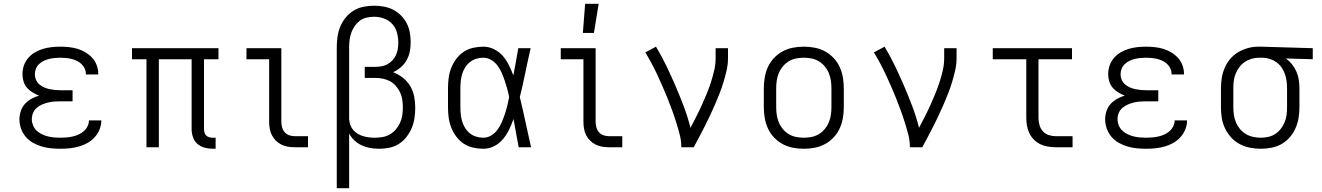

<svg xmlns="http://www.w3.org/2000/svg" viewBox="-20 -773 6940 1008"><path d="M297 8Q272 8 247.5 5.5Q223 3 199 -4Q175 -11 153 -23.5Q131 -36 115 -55Q99 -74 90.5 -98Q82 -122 82 -147Q82 -168 89 -189.5Q96 -211 110.5 -227Q125 -243 144.5 -254Q164 -265 185 -271Q167 -278 150.5 -288Q134 -298 121.5 -312.5Q109 -327 103.5 -346Q98 -365 98 -384Q98 -407 105.5 -429Q113 -451 128 -468.5Q143 -486 163.5 -498Q184 -510 206 -516.5Q228 -523 251 -525.5Q274 -528 297 -528Q320 -528 343 -525.5Q366 -523 387.5 -516.5Q409 -510 429 -498Q449 -486 464.5 -469Q480 -452 488 -430Q496 -408 496 -385V-382H431V-384Q431 -399 425 -412.5Q419 -426 408 -436.5Q397 -447 383.5 -453.5Q370 -460 356 -463.5Q342 -467 327 -468.5Q312 -470 297 -470Q282 -470 267 -468.5Q252 -467 237.5 -463.5Q223 -460 209.5 -453.5Q196 -447 185 -436.5Q174 -426 168.5 -412Q163 -398 163 -383Q163 -368 169 -354Q175 -340 186.5 -330Q198 -320 212 -314Q226 -308 240.5 -305Q255 -302 270 -300.5Q285 -299 300 -299H361V-241H300Q283 -241 266.5 -240Q250 -239 233.5 -235Q217 -231 201.5 -224.5Q186 -218 173 -207Q160 -196 153.5 -180Q147 -164 147 -147Q147 -131 153.5 -115Q160 -99 172 -87.5Q184 -76 199.5 -68.5Q215 -61 231 -57Q247 -53 264 -51.5Q281 -50 297 -50Q314 -50 330 -51.5Q346 -53 362 -56.5Q378 -60 393 -67Q408 -74 420 -84.5Q432 -95 439.5 -110Q447 -125 447 -141H512V-140Q512 -116 502.5 -93Q493 -70 476.5 -52Q460 -34 438.5 -22Q417 -10 393.5 -3.5Q370 3 346 5.5Q322 8 297 8Z M1096 8Q1075 8 1053.5 2Q1032 -4 1016 -18Q1000 -32 993 -53Q986 -74 986 -95V-462H814V0H749V-462H673V-520H1127V-462H1051V-95Q1051 -86 1053.5 -77Q1056 -68 1062.5 -61.5Q1069 -55 1078 -52.5Q1087 -50 1096 -50H1112V8Z M1527 0Q1509 0 1491 -3Q1473 -6 1457 -14Q1441 -22 1428 -35Q1415 -48 1407 -64Q1399 -80 1396 -98Q1393 -116 1393 -134V-462H1274V-520H1457V-134Q1457 -119 1461 -104.5Q1465 -90 1474.5 -79Q1484 -68 1498 -63Q1512 -58 1527 -58H1597V0Z M1748 215V-525Q1748 -553 1752 -580.5Q1756 -608 1766.5 -633.5Q1777 -659 1795 -681Q1813 -703 1837 -717.5Q1861 -732 1888.5 -737.5Q1916 -743 1944 -743Q1969 -743 1994.5 -738.5Q2020 -734 2043 -722.5Q2066 -711 2084.5 -692.5Q2103 -674 2115 -651Q2127 -628 2131.5 -602.5Q2136 -577 2136 -551Q2136 -527 2131.5 -503Q2127 -479 2115 -457.5Q2103 -436 2084.5 -420Q2066 -404 2044 -394Q2072 -383 2095.5 -364.5Q2119 -346 2134 -320.5Q2149 -295 2154.5 -265.5Q2160 -236 2160 -207Q2160 -180 2156 -153Q2152 -126 2141.5 -101Q2131 -76 2114 -54Q2097 -32 2074 -17.5Q2051 -3 2024.5 2.5Q1998 8 1971 8Q1947 8 1924 4Q1901 0 1880 -9.5Q1859 -19 1841.5 -35Q1824 -51 1813 -72V215ZM1947 -50Q1967 -50 1988 -53.5Q2009 -57 2027 -67.5Q2045 -78 2058.5 -94Q2072 -110 2080.5 -129Q2089 -148 2092 -168.5Q2095 -189 2095 -210Q2095 -230 2092 -250Q2089 -270 2080.5 -288Q2072 -306 2058.5 -321.5Q2045 -337 2027.5 -346.5Q2010 -356 1990 -360Q1970 -364 1950 -364H1895V-422H1950Q1967 -422 1983.5 -425Q2000 -428 2014.5 -436Q2029 -444 2040.5 -456.5Q2052 -469 2059 -484.5Q2066 -500 2068.5 -516.5Q2071 -533 2071 -550Q2071 -576 2064 -602Q2057 -628 2039 -647.5Q2021 -667 1995.5 -676Q1970 -685 1944 -685Q1924 -685 1904.5 -680.5Q1885 -676 1869.5 -664.5Q1854 -653 1842.5 -636.5Q1831 -620 1824.5 -602Q1818 -584 1815.5 -564.5Q1813 -545 1813 -525V-148Q1814 -132 1819 -117.5Q1824 -103 1834 -91Q1844 -79 1857.5 -71Q1871 -63 1885.5 -58.5Q1900 -54 1915.5 -52Q1931 -50 1947 -50Z M2518 8Q2491 8 2464 2Q2437 -4 2414.5 -19Q2392 -34 2375.5 -56Q2359 -78 2349 -103.5Q2339 -129 2335.5 -156Q2332 -183 2332 -210V-310Q2332 -337 2335.5 -364Q2339 -391 2349 -416.5Q2359 -442 2375.5 -464Q2392 -486 2414.5 -501Q2437 -516 2464 -522Q2491 -528 2518 -528Q2547 -528 2574 -514.5Q2601 -501 2620 -479Q2639 -457 2652 -430.5Q2665 -404 2675 -377Q2682 -413 2688.5 -448.5Q2695 -484 2701 -520H2766Q2751 -456 2738 -391.5Q2725 -327 2709 -263Q2725 -198 2739 -132Q2753 -66 2768 0H2703Q2696 -37 2689.5 -74Q2683 -111 2676 -148Q2666 -120 2653 -93Q2640 -66 2621 -43Q2602 -20 2575 -6Q2548 8 2518 8ZM2518 -50Q2540 -50 2560 -62.5Q2580 -75 2593 -93.5Q2606 -112 2615 -133Q2624 -154 2631 -175.5Q2638 -197 2643.5 -219Q2649 -241 2653 -263Q2649 -285 2643 -306.5Q2637 -328 2630 -349Q2623 -370 2614 -390.5Q2605 -411 2592 -428.5Q2579 -446 2559.5 -458Q2540 -470 2518 -470Q2499 -470 2480.5 -464.5Q2462 -459 2447 -447Q2432 -435 2422 -419Q2412 -403 2406.5 -385Q2401 -367 2399 -348Q2397 -329 2397 -310V-210Q2397 -191 2399 -172Q2401 -153 2406.5 -135Q2412 -117 2422 -101Q2432 -85 2447 -73Q2462 -61 2480.5 -55.5Q2499 -50 2518 -50Z M3177 0Q3159 0 3141 -3Q3123 -6 3107 -14Q3091 -22 3078 -35Q3065 -48 3057 -64Q3049 -80 3046 -98Q3043 -116 3043 -134V-462H2924V-520H3107V-134Q3107 -119 3111 -104.5Q3115 -90 3124.5 -79Q3134 -68 3148 -63Q3162 -58 3177 -58H3247V0ZM3040 -600 3052 -753H3123L3098 -600Z M3557 0Q3557 -34 3548.5 -66.5Q3540 -99 3530 -131Q3520 -163 3508.5 -194.5Q3497 -226 3484.5 -257Q3472 -288 3458.5 -319Q3445 -350 3431 -380Q3417 -410 3401 -440Q3385 -470 3368 -498L3424 -528Q3454 -478 3479 -426Q3504 -374 3527 -320.5Q3550 -267 3570.5 -212.5Q3591 -158 3605 -102Q3620 -131 3635 -160Q3650 -189 3663.5 -219Q3677 -249 3689.5 -279Q3702 -309 3712 -340Q3722 -371 3729.5 -403Q3737 -435 3737 -468V-520H3802V-468Q3802 -436 3795 -405Q3788 -374 3779 -344Q3770 -314 3758.5 -284.5Q3747 -255 3734.5 -226Q3722 -197 3708.5 -168.5Q3695 -140 3681 -112Q3667 -84 3652 -56Q3637 -28 3622 0Z M4200 8Q4171 8 4142.5 2.5Q4114 -3 4089 -16.5Q4064 -30 4044 -51Q4024 -72 4012 -98Q4000 -124 3995 -152.5Q3990 -181 3990 -210V-310Q3990 -339 3995 -367.5Q4000 -396 4012 -422Q4024 -448 4044 -469Q4064 -490 4089 -503.5Q4114 -517 4142.5 -522.5Q4171 -528 4200 -528Q4229 -528 4257.5 -522.5Q4286 -517 4311 -503.5Q4336 -490 4356 -469Q4376 -448 4388 -422Q4400 -396 4405 -367.5Q4410 -339 4410 -310V-210Q4410 -181 4405 -152.5Q4400 -124 4388 -98Q4376 -72 4356 -51Q4336 -30 4311 -16.5Q4286 -3 4257.5 2.5Q4229 8 4200 8ZM4200 -50Q4220 -50 4240.5 -54Q4261 -58 4278.5 -68.5Q4296 -79 4309.5 -95Q4323 -111 4331 -130Q4339 -149 4342 -169.5Q4345 -190 4345 -210V-310Q4345 -330 4342 -350.5Q4339 -371 4331 -390Q4323 -409 4309.5 -425Q4296 -441 4278.5 -451.5Q4261 -462 4240.5 -466Q4220 -470 4200 -470Q4180 -470 4159.5 -466Q4139 -462 4121.5 -451.5Q4104 -441 4090.5 -425Q4077 -409 4069 -390Q4061 -371 4058 -350.5Q4055 -330 4055 -310V-210Q4055 -190 4058 -169.5Q4061 -149 4069 -130Q4077 -111 4090.5 -95Q4104 -79 4121.5 -68.5Q4139 -58 4159.5 -54Q4180 -50 4200 -50Z M4757 0Q4757 -34 4748.5 -66.5Q4740 -99 4730 -131Q4720 -163 4708.5 -194.5Q4697 -226 4684.5 -257Q4672 -288 4658.5 -319Q4645 -350 4631 -380Q4617 -410 4601 -440Q4585 -470 4568 -498L4624 -528Q4654 -478 4679 -426Q4704 -374 4727 -320.5Q4750 -267 4770.5 -212.5Q4791 -158 4805 -102Q4820 -131 4835 -160Q4850 -189 4863.5 -219Q4877 -249 4889.5 -279Q4902 -309 4912 -340Q4922 -371 4929.5 -403Q4937 -435 4937 -468V-520H5002V-468Q5002 -436 4995 -405Q4988 -374 4979 -344Q4970 -314 4958.5 -284.5Q4947 -255 4934.5 -226Q4922 -197 4908.5 -168.5Q4895 -140 4881 -112Q4867 -84 4852 -56Q4837 -28 4822 0Z M5522 0Q5502 0 5481 -3.5Q5460 -7 5441.5 -16Q5423 -25 5408 -40Q5393 -55 5384 -74Q5375 -93 5371.5 -113.5Q5368 -134 5368 -155V-462H5192V-520H5608V-462H5432V-155Q5432 -136 5437 -117.5Q5442 -99 5454.5 -84.5Q5467 -70 5485.5 -64Q5504 -58 5522 -58H5611V0Z M5997 8Q5972 8 5947.5 5.5Q5923 3 5899 -4Q5875 -11 5853 -23.5Q5831 -36 5815 -55Q5799 -74 5790.5 -98Q5782 -122 5782 -147Q5782 -168 5789 -189.5Q5796 -211 5810.5 -227Q5825 -243 5844.5 -254Q5864 -265 5885 -271Q5867 -278 5850.5 -288Q5834 -298 5821.5 -312.5Q5809 -327 5803.5 -346Q5798 -365 5798 -384Q5798 -407 5805.5 -429Q5813 -451 5828 -468.5Q5843 -486 5863.5 -498Q5884 -510 5906 -516.5Q5928 -523 5951 -525.5Q5974 -528 5997 -528Q6020 -528 6043 -525.5Q6066 -523 6087.5 -516.5Q6109 -510 6129 -498Q6149 -486 6164.5 -469Q6180 -452 6188 -430Q6196 -408 6196 -385V-382H6131V-384Q6131 -399 6125 -412.5Q6119 -426 6108 -436.5Q6097 -447 6083.5 -453.5Q6070 -460 6056 -463.5Q6042 -467 6027 -468.5Q6012 -470 5997 -470Q5982 -470 5967 -468.5Q5952 -467 5937.5 -463.5Q5923 -460 5909.5 -453.5Q5896 -447 5885 -436.5Q5874 -426 5868.5 -412Q5863 -398 5863 -383Q5863 -368 5869 -354Q5875 -340 5886.5 -330Q5898 -320 5912 -314Q5926 -308 5940.5 -305Q5955 -302 5970 -300.5Q5985 -299 6000 -299H6061V-241H6000Q5983 -241 5966.5 -240Q5950 -239 5933.5 -235Q5917 -231 5901.5 -224.5Q5886 -218 5873 -207Q5860 -196 5853.5 -180Q5847 -164 5847 -147Q5847 -131 5853.5 -115Q5860 -99 5872 -87.5Q5884 -76 5899.5 -68.5Q5915 -61 5931 -57Q5947 -53 5964 -51.5Q5981 -50 5997 -50Q6014 -50 6030 -51.5Q6046 -53 6062 -56.5Q6078 -60 6093 -67Q6108 -74 6120 -84.5Q6132 -95 6139.5 -110Q6147 -125 6147 -141H6212V-140Q6212 -116 6202.5 -93Q6193 -70 6176.5 -52Q6160 -34 6138.5 -22Q6117 -10 6093.5 -3.5Q6070 3 6046 5.5Q6022 8 5997 8Z M6599 8Q6571 8 6542.5 2.5Q6514 -3 6488.5 -16.5Q6463 -30 6443.5 -51.5Q6424 -73 6411.5 -99Q6399 -125 6394.5 -153Q6390 -181 6390 -210V-310Q6390 -338 6394.5 -365Q6399 -392 6410 -417.5Q6421 -443 6439 -464Q6457 -485 6480.5 -499Q6504 -513 6531 -520.5Q6558 -528 6585 -528H6600L6872 -520V-462L6731 -466Q6749 -453 6763 -435.5Q6777 -418 6786 -397.5Q6795 -377 6798.5 -354.5Q6802 -332 6802 -310V-210Q6802 -182 6797.5 -154Q6793 -126 6781.5 -100Q6770 -74 6751.5 -52.5Q6733 -31 6708.5 -17Q6684 -3 6655.5 2.5Q6627 8 6599 8ZM6599 -50Q6619 -50 6639 -54.5Q6659 -59 6675.5 -70Q6692 -81 6704.5 -97Q6717 -113 6724.5 -131.5Q6732 -150 6734.5 -170Q6737 -190 6737 -210V-310Q6737 -329 6734.5 -348Q6732 -367 6725.5 -385Q6719 -403 6708.5 -418.5Q6698 -434 6682.5 -445.5Q6667 -457 6648.5 -463Q6630 -469 6611 -470H6590Q6571 -470 6551.5 -464.5Q6532 -459 6515.5 -448Q6499 -437 6487 -421Q6475 -405 6467.5 -387Q6460 -369 6457.5 -349.5Q6455 -330 6455 -310V-210Q6455 -190 6458 -169.5Q6461 -149 6469 -130Q6477 -111 6490 -95.5Q6503 -80 6520.5 -69.5Q6538 -59 6558.5 -54.5Q6579 -50 6599 -50Z"/></svg>

Font: Iosevka Etoile Light
Style: Regular
Weight: 300
Designer: Belleve Invis
Foundry: Belleve Invis
Version: Version 25.0.1; ttfautohint (v1.8.4)